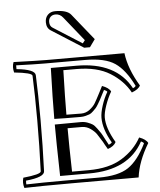

<svg xmlns="http://www.w3.org/2000/svg" viewBox="-66 -1079 968 1158"><g transform="rotate(-5 418.5 -500.0)"><path d="M220 -714H466Q586 -714 646.5 -673Q707 -632 756 -532Q752 -524 739 -519Q650 -684 411 -684H256Q250 -493 250 -376Q304 -374 409 -374Q425 -374 439 -377.5Q453 -381 463.5 -385Q474 -389 485.5 -400.5Q497 -412 503 -418Q509 -424 519.5 -441.5Q530 -459 533.5 -465.5Q537 -472 548.5 -494.5Q560 -517 564 -524Q579 -518 583 -511Q562 -475 548 -431.5Q534 -388 534 -358Q534 -288 583 -205Q579 -198 564 -192Q559 -200 544.5 -228.5Q530 -257 524 -266Q518 -275 503.5 -295Q489 -315 478 -322Q467 -329 448.5 -336Q430 -343 409 -343L250 -342Q250 -243 255 -30H431Q670 -30 759 -195Q772 -190 776 -182Q727 -82 666.5 -41Q606 0 486 0H275Q142 0 48 3Q46 -3 48 -20Q160 -31 161 -67Q167 -220 167 -375Q167 -533 162 -648Q161 -684 49 -695V-718Q159 -714 220 -714ZM554 -549 533 -508Q513 -469 501 -449Q489 -429 466 -411.5Q443 -394 414 -394Q356 -394 325 -395Q325 -489 330 -664H410Q534 -664 612 -615.5Q690 -567 730 -494Q771 -509 782 -532Q718 -638 706 -734H234Q185 -734 35 -739Q24 -710 33 -676Q141 -665 142 -647Q147 -532 147 -375Q147 -221 141 -68Q140 -50 33 -39Q24 -9 34 23Q128 20 321 20H726Q738 -76 802 -182Q791 -205 750 -220Q710 -147 632 -98.5Q554 -50 430 -50H329Q325 -205 325 -313H413Q441 -312 464 -295.5Q487 -279 498.5 -262.5Q510 -246 530 -213Q538 -197 556 -167Q594 -180 606 -205Q554 -293 554 -358Q554 -385 569 -429Q584 -473 606 -511Q595 -534 554 -549ZM475 -833 357 -980Q339 -1003 312 -1003Q293 -1003 281.5 -991.5Q270 -980 270 -961Q270 -936 288 -925L461 -815ZM407 -993 535 -834 502 -788H467L275 -910Q250 -926 250 -961Q250 -989 267 -1006Q284 -1023 312 -1023Q383 -1023 407 -993Z"/></g></svg>

Font: Jacques Francois Shadow
Style: Regular
Weight: 400
Designer: Alexei Vanyashin, Nikita Kanarev (i@xarsok.ru)
Foundry: Cyreal (www.cyreal.org)
Version: Version 1.003